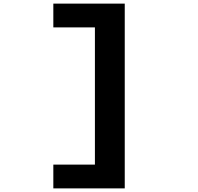

<svg xmlns="http://www.w3.org/2000/svg" viewBox="-20 -831 1097 1062"><path d="M670 211H275V79.5H505V-679.5H275V-811H670Z"/></svg>

Font: Trispace Expanded
Style: Bold
Weight: 700
Width: 7
Designer: Tyler Finck
Foundry: Etcetera Type Company
Version: Version 1.210; ttfautohint (v1.8.3)